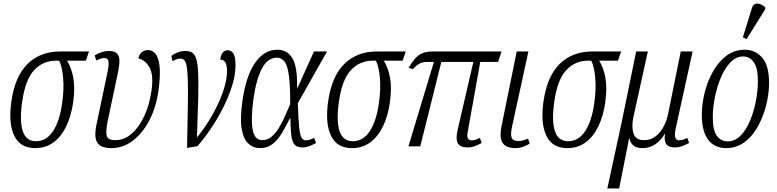

<svg xmlns="http://www.w3.org/2000/svg" viewBox="-20 -827 4391 1085"><path d="M178 10Q95 10 61 -59Q27 -128 44 -252Q64 -395 135.5 -465.5Q207 -536 319 -536H483L465 -484H359Q383 -446 394 -388.5Q405 -331 393 -246Q382 -171 354.5 -113.5Q327 -56 283 -23Q239 10 178 10ZM184 -29Q242 -29 279.5 -85.5Q317 -142 331 -243Q343 -324 336.5 -390Q330 -456 314 -484H296Q222 -484 172 -429.5Q122 -375 105 -250Q90 -145 108.5 -87Q127 -29 184 -29Z M610 10Q549 10 529.5 -21.5Q510 -53 526 -127L589 -426Q596 -464 592.5 -481.5Q589 -499 569 -499Q553 -499 524 -485L515 -514Q535 -526 555 -532.5Q575 -539 595 -539Q630 -539 643 -523Q656 -507 655 -481Q654 -455 648 -424L588 -140Q577 -85 583 -60Q589 -35 632 -35Q682 -35 724 -71.5Q766 -108 795.5 -171.5Q825 -235 836 -314Q849 -403 825 -445.5Q801 -488 762 -497Q767 -521 782 -532.5Q797 -544 814 -544Q848 -544 864.5 -514.5Q881 -485 883 -434Q885 -383 876 -318Q863 -222 824.5 -148Q786 -74 730.5 -32Q675 10 610 10Z M948 -511Q965 -524 985.5 -531.5Q1006 -539 1028 -539Q1052 -539 1067 -529Q1082 -519 1090 -490.5Q1098 -462 1100 -408Q1102 -354 1100 -267.5Q1098 -181 1093 -53H1095Q1129 -94 1159.5 -143Q1190 -192 1213.5 -243Q1237 -294 1250 -341Q1263 -388 1263 -425Q1263 -491 1225 -490Q1227 -516 1238.5 -529.5Q1250 -543 1267 -543Q1288 -543 1299.5 -523.5Q1311 -504 1311 -461Q1311 -404 1291.5 -342Q1272 -280 1241 -218.5Q1210 -157 1172 -101Q1134 -45 1096 -1L1037 9Q1040 -131 1041.5 -223.5Q1043 -316 1041.5 -370.5Q1040 -425 1035 -452Q1030 -479 1021 -487.5Q1012 -496 999 -496Q990 -496 979.5 -493Q969 -490 955 -481Z M1451 10Q1411 10 1383 -16Q1355 -42 1345.5 -100.5Q1336 -159 1350 -257Q1370 -398 1421.5 -472Q1473 -546 1547 -546Q1603 -546 1632 -498.5Q1661 -451 1659 -331H1662L1754 -536H1828L1663 -244Q1666 -155 1670.5 -109.5Q1675 -64 1684 -49Q1693 -34 1708 -34Q1719 -34 1731.5 -38Q1744 -42 1755 -48L1766 -19Q1750 -10 1730 -2Q1710 6 1689 6Q1658 6 1644 -10.5Q1630 -27 1626 -63Q1622 -99 1621 -158H1618Q1597 -116 1574.5 -77.5Q1552 -39 1522 -14.5Q1492 10 1451 10ZM1463 -35Q1493 -35 1516.5 -56Q1540 -77 1558.5 -108.5Q1577 -140 1592 -175Q1607 -210 1620 -238Q1621 -375 1605.5 -438Q1590 -501 1544 -501Q1493 -501 1460.5 -440.5Q1428 -380 1412 -266Q1397 -156 1407.5 -95.5Q1418 -35 1463 -35Z M1968 10Q1885 10 1851 -59Q1817 -128 1834 -252Q1854 -395 1925.5 -465.5Q1997 -536 2109 -536H2273L2255 -484H2149Q2173 -446 2184 -388.5Q2195 -331 2183 -246Q2172 -171 2144.5 -113.5Q2117 -56 2073 -23Q2029 10 1968 10ZM1974 -29Q2032 -29 2069.5 -85.5Q2107 -142 2121 -243Q2133 -324 2126.5 -390Q2120 -456 2104 -484H2086Q2012 -484 1962 -429.5Q1912 -375 1895 -250Q1880 -145 1898.5 -87Q1917 -29 1974 -29Z M2288 0 2432 -477H2392Q2370 -477 2352 -468Q2334 -459 2313 -436L2289 -444Q2307 -474 2324.5 -494.5Q2342 -515 2365 -525.5Q2388 -536 2424 -536H2814L2795 -477H2694L2623 -81Q2613 -34 2646 -34Q2659 -34 2669.5 -38Q2680 -42 2692 -48L2702 -19Q2681 -8 2662.5 -1Q2644 6 2622 6Q2579 6 2566.5 -19Q2554 -44 2567 -97L2655 -477H2474L2355 0Z M2893 10Q2841 10 2821 -18.5Q2801 -47 2814 -113L2900 -536H2966L2873 -109Q2864 -67 2871.5 -48.5Q2879 -30 2910 -30Q2935 -30 2964 -44L2973 -15Q2954 -4 2934.5 3Q2915 10 2893 10Z M3185 10Q3102 10 3068 -59Q3034 -128 3051 -252Q3071 -395 3142.5 -465.5Q3214 -536 3326 -536H3490L3472 -484H3366Q3390 -446 3401 -388.5Q3412 -331 3400 -246Q3389 -171 3361.5 -113.5Q3334 -56 3290 -23Q3246 10 3185 10ZM3191 -29Q3249 -29 3286.5 -85.5Q3324 -142 3338 -243Q3350 -324 3343.5 -390Q3337 -456 3321 -484H3303Q3229 -484 3179 -429.5Q3129 -375 3112 -250Q3097 -145 3115.5 -87Q3134 -29 3191 -29Z M3412 238 3492 -131 3575 -536H3641L3559 -164Q3548 -110 3560 -72.5Q3572 -35 3621 -35Q3656 -35 3683.5 -55.5Q3711 -76 3729.5 -110.5Q3748 -145 3756 -186L3827 -536H3894L3798 -99Q3784 -34 3818 -34Q3826 -34 3838 -37Q3850 -40 3864 -48L3874 -19Q3854 -8 3834 -1Q3814 6 3793 6Q3758 6 3745 -12.5Q3732 -31 3738 -70H3736Q3714 -32 3682 -11Q3650 10 3610 10Q3574 10 3557.5 -6.5Q3541 -23 3537 -45H3535L3479 238Z M4085 10Q4017 10 3981.5 -38Q3946 -86 3946 -178Q3946 -239 3962 -303.5Q3978 -368 4009 -423Q4040 -478 4085 -512Q4130 -546 4189 -546Q4247 -546 4286.5 -502Q4326 -458 4326 -358Q4326 -314 4316.5 -263.5Q4307 -213 4287.5 -164.5Q4268 -116 4239.5 -76.5Q4211 -37 4172 -13.5Q4133 10 4085 10ZM4092 -28Q4127 -28 4154.5 -51Q4182 -74 4202.5 -112Q4223 -150 4236.5 -195Q4250 -240 4256.5 -285Q4263 -330 4263 -367Q4263 -442 4240 -475Q4217 -508 4180 -508Q4140 -508 4108 -475Q4076 -442 4054 -389.5Q4032 -337 4020 -278Q4008 -219 4008 -167Q4008 -89 4031.5 -58.5Q4055 -28 4092 -28ZM4199 -606 4178 -616 4229 -781Q4235 -801 4248.5 -805Q4262 -809 4277.5 -803Q4293 -797 4305 -785L4303 -773Z"/></svg>

Font: Noto Serif ExtraCondensed Light
Style: Italic
Weight: 300
Width: 2
Italic angle: -12°
Designer: Monotype Design Team
Foundry: Monotype Imaging Inc.
Version: Version 2.014; ttfautohint (v1.8.4.7-5d5b)